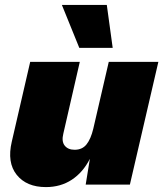

<svg xmlns="http://www.w3.org/2000/svg" viewBox="-20 -752 665 782"><path d="M167 10Q88 10 48 -40Q8 -90 28 -175L103 -500H305L238 -208Q230 -176 243.5 -159Q257 -142 284 -142Q315 -142 332.5 -164Q350 -186 360 -228L423 -500H625L509 0H329L346 -105Q318 -50 272.5 -20Q227 10 167 10ZM415 -732 439 -557H303L232 -732Z"/></svg>

Font: Work Sans ExtraBold
Style: Italic
Weight: 800
Italic angle: -13°
Designer: Wei Huang
Foundry: Wei Huang
Version: Version 2.012; ttfautohint (v1.8.3)